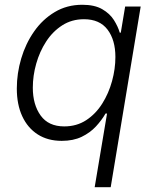

<svg xmlns="http://www.w3.org/2000/svg" viewBox="-20 -573 642 797"><path d="M439.5 204.1H373L424.3 -101.6H418Q402.3 -74.2 378.2 -48.1Q354 -22 319.1 -5.1Q284.2 11.7 236.3 11.7Q178.2 11.7 136.5 -15.1Q94.7 -42 72.3 -90.6Q49.8 -139.2 49.8 -205.6Q49.8 -268.6 68.1 -330.3Q86.4 -392.1 121.6 -442.4Q156.7 -492.7 207.3 -522.9Q257.8 -553.2 321.8 -553.2Q372.6 -553.2 404.3 -534.9Q436 -516.6 452.9 -489.7Q469.7 -462.9 477.1 -437.5H481.4L499.5 -545.9H564ZM246.6 -48.3Q298.3 -48.3 337.9 -74.2Q377.4 -100.1 404.3 -142.8Q431.2 -185.5 445.1 -236.3Q459 -287.1 459 -336.4Q459 -407.2 426.3 -450.2Q393.6 -493.2 328.6 -493.2Q277.8 -493.2 238.3 -467.8Q198.7 -442.4 171.6 -400.6Q144.5 -358.9 130.4 -308.8Q116.2 -258.8 116.2 -209Q116.2 -138.7 148.7 -93.5Q181.2 -48.3 246.6 -48.3Z"/></svg>

Font: Inter Light
Style: Italic
Weight: 300
Italic angle: -9.3988°
Designer: Rasmus Andersson
Foundry: rsms
Version: Version 4.001;git-66647c0bb